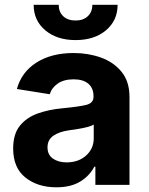

<svg xmlns="http://www.w3.org/2000/svg" viewBox="-20 -775 624 805"><path d="M216.3 10.3Q138.2 10.3 86.7 -30.5Q35.2 -71.3 35.2 -152.3Q35.2 -213.4 63.7 -248.3Q92.3 -283.2 139.2 -299.6Q186 -315.9 239.7 -320.8Q311 -327.6 341.6 -335.2Q372.1 -342.8 372.1 -369.1V-371.6Q372.1 -405.3 350.6 -423.8Q329.1 -442.4 288.6 -442.4Q248 -442.4 222.4 -424.8Q196.8 -407.2 188.5 -379.9L50.8 -401.9Q70.3 -473.1 133.1 -512.9Q195.8 -552.7 289.1 -552.7Q349.6 -552.7 403.1 -533.7Q456.5 -514.6 489.7 -473.9Q522.9 -433.1 522.9 -368.2V0H379.9V-76.2H375.5Q355.5 -37.6 316.2 -13.7Q276.9 10.3 216.3 10.3ZM179.2 -157.2Q179.2 -126 201.9 -110.1Q224.6 -94.2 259.3 -94.2Q309.1 -94.2 341.1 -123Q373 -151.9 373 -194.8V-252.9Q364.3 -247.1 345.5 -242.2Q326.7 -237.3 305.7 -234.1Q284.7 -231 268.1 -228.5Q228 -222.7 203.6 -205.8Q179.2 -189 179.2 -157.2ZM296.9 -606.9Q218.8 -606.9 169.9 -647.9Q121.1 -689 121.1 -754.9H226.1Q226.1 -725.1 245.1 -707Q264.2 -689 296.9 -689Q329.1 -689 348.1 -707Q367.2 -725.1 367.2 -754.9H473.1Q473.1 -689 424.3 -647.9Q375.5 -606.9 296.9 -606.9Z"/></svg>

Font: Konkhmer Sleokchher
Style: Regular
Weight: 400
Designer: Suon May Sophanith
Version: Version 1.000; ttfautohint (v1.8.4.7-5d5b);gftools[0.9.23]